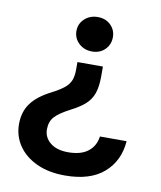

<svg xmlns="http://www.w3.org/2000/svg" viewBox="-77 -714 667 794"><g transform="rotate(10 256.0 -316.5)"><path d="M326 -453V-411.5Q326 -368 316.2 -340.2Q306.5 -312.5 284.5 -292.8Q262.5 -273 226 -254.5Q178 -229.5 160.5 -209.2Q143 -189 143 -157Q143 -123.5 170.2 -101.2Q197.5 -79 245 -79Q300 -79 329.5 -102.8Q359 -126.5 364 -166H476Q470 -83 412.5 -32.5Q355 18 249 18Q180 18 129.8 -5.5Q79.5 -29 52.5 -69Q25.5 -109 25.5 -158.5Q25.5 -210.5 51.8 -246.2Q78 -282 134 -310.5Q167 -327.5 185.5 -342.2Q204 -357 211.5 -375.2Q219 -393.5 219 -421V-453ZM270 -651Q303.5 -651 324.5 -630.2Q345.5 -609.5 345.5 -579.5Q345.5 -548.5 324.5 -527.5Q303.5 -506.5 270.5 -506.5Q237 -506.5 214.8 -527.5Q192.5 -548.5 192.5 -579.5Q192.5 -609.5 214.8 -630.2Q237 -651 270 -651Z"/></g></svg>

Font: Karla SemiBold
Style: Regular
Weight: 600
Designer: Jonathan Pinhorn
Version: Version 2.004; ttfautohint (v1.8.4.7-5d5b);gftools[0.9.33]